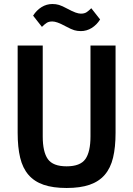

<svg xmlns="http://www.w3.org/2000/svg" viewBox="-20 -925 664 957"><path d="M193 -698V-245Q193 -168 218.5 -132Q244 -96 312 -96Q380 -96 405.5 -132Q431 -168 431 -245V-698H556V-263Q556 -191 543.5 -139Q531 -87 502 -53.5Q473 -20 426.5 -4Q380 12 312 12Q244 12 197.5 -4Q151 -20 122 -53.5Q93 -87 80.5 -139Q68 -191 68 -263V-698ZM383 -770Q365 -770 350 -774.5Q335 -779 309 -793Q283 -807 267.5 -812.5Q252 -818 241 -818Q224 -818 213.5 -811.5Q203 -805 189 -791L145 -847Q162 -874 187 -889.5Q212 -905 241 -905Q259 -905 274 -900.5Q289 -896 315 -882Q341 -868 356.5 -862.5Q372 -857 383 -857Q400 -857 410.5 -863.5Q421 -870 435 -884L479 -828Q462 -801 437 -785.5Q412 -770 383 -770Z"/></svg>

Font: IBM Plex Sans Cond SmBld
Style: Regular
Weight: 600
Width: 3
Designer: Mike Abbink, Paul van der Laan, Pieter van Rosmalen
Foundry: Bold Monday
Version: Version 1.3